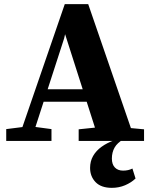

<svg xmlns="http://www.w3.org/2000/svg" viewBox="-20 -679 728 925"><path d="M10 0V-57L113 -70H131L228 -57V0ZM65 0 292 -659H405L632 0H458L286 -538H299L289 -494L129 0ZM171 -189V-249H474V-189ZM359 0V-56L474 -68H546L674 -56V0ZM519 226Q467 226 440.5 198.5Q414 171 414 130Q414 98 428.5 72.5Q443 47 469.5 28Q496 9 530 -3V-9H576Q545 9 532 32Q519 55 519 85Q519 113 533.5 128Q548 143 573 143Q586 143 597 140.5Q608 138 618 133L633 181Q612 201 582.5 213.5Q553 226 519 226Z"/></svg>

Font: Source Serif 4 18pt
Style: Bold
Weight: 700
Designer: Frank Grießhammer
Foundry: Adobe Systems Incorporated
Version: Version 4.004;hotconv 1.0.116;makeotfexe 2.5.65601